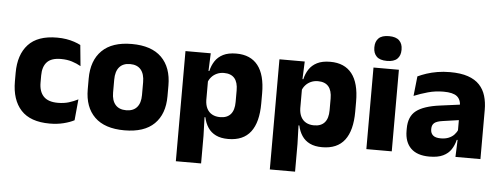

<svg xmlns="http://www.w3.org/2000/svg" viewBox="-54 -833 3007 1152"><g transform="rotate(5 1450.0 -257.5)"><path d="M263.1 12.9Q146.1 12.9 89.7 -48.5Q33.2 -109.9 33.2 -221.7V-272.7Q33.2 -382.2 89.7 -443.5Q146.2 -504.8 262.7 -504.8Q292.4 -504.8 318.5 -500.6Q344.6 -496.3 366.5 -488.9Q388.4 -481.6 405 -472.8L417.3 -346.6Q393 -360.5 363.6 -369.8Q334.2 -379.1 297 -379.1Q239.1 -379.1 213.1 -351Q187.1 -323 187.1 -270V-227.3Q187.1 -173.4 214.7 -144.4Q242.2 -115.4 300.5 -115.4Q337.1 -115.4 366.3 -124.2Q395.5 -133 422.2 -146.8L410.2 -20Q384.1 -6.2 346 3.3Q308 12.9 263.1 12.9Z M712.9 14.2Q594.2 14.2 533.4 -45.2Q472.7 -104.6 472.7 -211.9V-276.5Q472.7 -385.4 533.6 -445.6Q594.5 -505.8 712.9 -505.8Q831.7 -505.8 892.4 -445.6Q953 -385.4 953 -276.5V-211.9Q953 -104.6 892.5 -45.2Q832.1 14.2 712.9 14.2ZM712.9 -106.7Q755.7 -106.7 777.8 -132.3Q800 -157.9 800 -205.5V-283.2Q800 -332.8 777.8 -358.9Q755.7 -384.9 712.9 -384.9Q670.5 -384.9 648.2 -358.9Q625.9 -332.8 625.9 -283.2V-205.5Q625.9 -157.9 648.2 -132.3Q670.5 -106.7 712.9 -106.7Z M1337.7 11.7Q1293.5 11.7 1263.5 -2.9Q1233.4 -17.5 1215.7 -44.2Q1197.9 -70.8 1190.3 -106.4H1150.8L1187 -209.4Q1187.8 -179.2 1198.8 -158Q1209.7 -136.9 1230 -125.8Q1250.2 -114.7 1278.2 -114.7Q1320 -114.7 1341.7 -139.5Q1363.3 -164.2 1363.3 -213.1V-283.2Q1363.3 -332.2 1342.1 -356.5Q1320.9 -380.8 1278.9 -380.8Q1255.3 -380.8 1236.1 -372Q1216.9 -363.2 1203.7 -348.2Q1190.4 -333.3 1184.5 -314.5L1149.3 -385H1190Q1197.4 -418.1 1214.9 -444.9Q1232.4 -471.7 1263.4 -487.4Q1294.4 -503.1 1342.7 -503.1Q1428.5 -503.1 1472.8 -446.7Q1517.2 -390.3 1517.2 -278.2V-218.1Q1517.2 -104.7 1472.8 -46.5Q1428.3 11.7 1337.7 11.7ZM1189 172H1036.9V-491.4H1189.2L1183.8 -358.8L1187 -341.7V-152.7L1184.8 -126.4L1189 5.2Z M1903.7 11.7Q1859.5 11.7 1829.5 -2.9Q1799.4 -17.5 1781.7 -44.2Q1763.9 -70.8 1756.3 -106.4H1716.8L1753 -209.4Q1753.8 -179.2 1764.8 -158Q1775.7 -136.9 1796 -125.8Q1816.2 -114.7 1844.2 -114.7Q1886 -114.7 1907.7 -139.5Q1929.3 -164.2 1929.3 -213.1V-283.2Q1929.3 -332.2 1908.1 -356.5Q1886.9 -380.8 1844.9 -380.8Q1821.3 -380.8 1802.1 -372Q1782.9 -363.2 1769.7 -348.2Q1756.4 -333.3 1750.5 -314.5L1715.3 -385H1756Q1763.4 -418.1 1780.9 -444.9Q1798.4 -471.7 1829.4 -487.4Q1860.4 -503.1 1908.7 -503.1Q1994.5 -503.1 2038.8 -446.7Q2083.2 -390.3 2083.2 -278.2V-218.1Q2083.2 -104.7 2038.8 -46.5Q1994.3 11.7 1903.7 11.7ZM1755 172H1602.9V-491.4H1755.2L1749.8 -358.8L1753 -341.7V-152.7L1750.8 -126.4L1755 5.2Z M2322.3 0H2169.3V-491.4H2322.3ZM2245.8 -538Q2203.2 -538 2183.6 -557.6Q2163.9 -577.3 2163.9 -610.9V-614.3Q2163.9 -648 2183.6 -667.6Q2203.2 -687.2 2245.8 -687.2Q2288.1 -687.2 2307.9 -667.6Q2327.7 -648 2327.7 -614.3V-610.9Q2327.7 -576.8 2307.9 -557.4Q2288.1 -538 2245.8 -538Z M2856.4 0H2705.9L2710.6 -123L2707.1 -130.7V-284L2706.2 -303.9Q2706.2 -345.1 2682 -364.5Q2657.8 -383.8 2601.3 -383.8Q2551.8 -383.8 2507.3 -371.4Q2462.8 -359 2423.5 -342.8L2436.3 -461.4Q2459.8 -472.5 2489.2 -482.3Q2518.7 -492.1 2554.1 -498Q2589.4 -504 2629.9 -504Q2694.5 -504 2738.1 -489Q2781.6 -474 2807.5 -446.4Q2833.5 -418.8 2844.9 -380.6Q2856.4 -342.5 2856.4 -296.4ZM2549.5 11.7Q2475.9 11.7 2438 -25.4Q2400 -62.6 2400 -131V-144.3Q2400 -217.1 2444.6 -251.7Q2489.3 -286.3 2586.8 -299L2718.8 -316.5L2727.8 -224.6L2610.8 -207.7Q2575.3 -202.8 2561 -190.8Q2546.6 -178.8 2546.6 -155.4V-151.8Q2546.6 -129.5 2561.1 -116.4Q2575.6 -103.2 2607.6 -103.2Q2635.5 -103.2 2655.6 -111.5Q2675.8 -119.8 2688.9 -133.8Q2702.1 -147.7 2708.6 -164.4L2730.1 -102.7H2704.8Q2697.1 -70.3 2680.2 -44.5Q2663.3 -18.6 2631.9 -3.5Q2600.6 11.7 2549.5 11.7Z"/></g></svg>

Font: Anek Malayalam Medium
Style: Regular
Weight: 500
Designer: Maithili Shingre (Malayalam) & Yesha Goshar (Latin)
Foundry: Ek Type
Version: Version 1.003